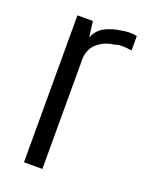

<svg xmlns="http://www.w3.org/2000/svg" viewBox="-104 -554 460 608"><g transform="rotate(20 126.5 -250.0)"><path d="M53 0V-495H105L112 -442Q123 -470 148 -482Q173 -494 198 -497Q226 -503 252 -498V-449Q248 -450 238 -451Q228 -452 216.5 -452Q205 -452 195 -448Q161 -444 138 -423.5Q115 -403 115 -368V0Z"/></g></svg>

Font: Alumni Sans Thin
Style: Regular
Weight: 400
Version: Version 1.018